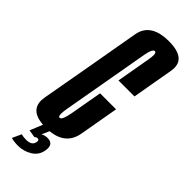

<svg xmlns="http://www.w3.org/2000/svg" viewBox="-273 -629 790 790"><g transform="rotate(45 121.5 -234.0)"><path d="M67.5 4Q5.5 4 -14.5 -25Q-29 -45.5 -23 -80.5Q-8 -165 16 -299.5Q42.5 -450 56.2 -528Q70 -606 175 -606Q240.5 -606 260 -575.5Q272 -557 267 -527.5Q253 -449 235 -345H142Q160.5 -450.5 168 -493.5Q175 -531 165.5 -535.5Q164.5 -536.5 163 -536.5Q150 -536.5 142.2 -493.5Q134.5 -450.5 108 -299.5Q84.5 -166 75.5 -115.5Q67 -70 77 -65.5Q78 -65 79.5 -65Q92.5 -65 101.5 -115.5Q110.5 -166 126 -254H219Q204 -168.5 188.8 -82.2Q173.5 4 67.5 4ZM39.5 137.5Q16.5 137.5 -1 132.5L17.5 92.5Q28.5 96.5 46 96.5Q78.5 96.5 83 73Q86 58.5 75 58.5Q67 58.5 62.5 64.5L28.5 59L52.5 0H90.5L75 36Q86.5 28.5 103.5 28.5Q140.5 28.5 133 71.5Q127.5 103.5 99.8 120.5Q72 137.5 39.5 137.5Z"/></g></svg>

Font: Anybody UltraCondensed Medium
Style: Italic
Weight: 500
Width: 1
Italic angle: -10°
Designer: Tyler Finck
Foundry: Etcetera Type Company
Version: Version 1.010; ttfautohint (v1.8.3) -l 8 -r 50 -G 200 -x 14 